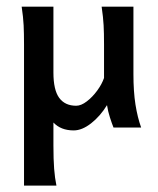

<svg xmlns="http://www.w3.org/2000/svg" viewBox="-20 -394 488 593"><path d="M54.2 179.2V-256.3Q54.2 -291 53 -315.9Q51.8 -340.8 46.9 -373.5H145Q145 -373.5 145 -350.1Q145 -326.7 145 -292.2Q145 -257.8 145 -224.1Q145 -190.4 145 -169.9Q145 -116.2 162.8 -91.8Q180.7 -67.4 215.3 -67.4Q230.5 -67.4 248 -80.8Q265.6 -94.2 280.3 -114.3Q294.9 -134.3 301.3 -153.3V-256.3Q301.3 -292.5 300 -316.2Q298.8 -339.8 293.9 -373.5H392.1Q392.1 -373.5 392.1 -351.1Q392.1 -328.6 392.1 -294.7Q392.1 -260.7 392.1 -225.6Q392.1 -190.4 392.1 -164.6Q392.1 -111.3 398.4 -71Q404.8 -30.8 416 0H330.6Q325.7 -12.2 319.6 -31Q313.5 -49.8 310.5 -69.3Q289.6 -35.2 261.5 -13.2Q233.4 8.8 207.5 8.8Q168 8.8 145 -15.6V54.7Q145 98.6 147.2 127.2Q149.4 155.8 154.3 179.2Z"/></svg>

Font: Harmattan SemiBold
Style: Regular
Weight: 600
Designer: George W. Nuss III and SIL International
Foundry: SIL International
Version: Version 4.000